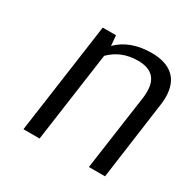

<svg xmlns="http://www.w3.org/2000/svg" viewBox="-121 -631 752 752"><g transform="rotate(30 255.5 -255.0)"><path d="M74 0 144 -500H204L208 -454Q264 -510 361 -510Q425 -510 459.5 -479Q494 -448 494 -386Q494 -368 491 -349L443 0H370Q416 -327 418 -340Q420 -351 420 -370Q420 -457 329 -457Q254 -457 204 -407L147 0Z"/></g></svg>

Font: ArsenalItalic
Style: Italic
Weight: 400
Italic angle: -9°
Designer: Andrij Shevchenko
Foundry: Stairsfor.com
Version: Version 1.000